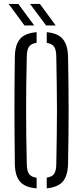

<svg xmlns="http://www.w3.org/2000/svg" viewBox="-20 -972 431 996"><path d="M170 5Q110.5 0.5 84.2 -29.5Q58 -59.5 57 -122Q56 -202.5 55.5 -270.5Q55 -338.5 55 -402.5Q55 -466.5 55.5 -533.2Q56 -600 57 -677.5Q58 -740 84.2 -770.2Q110.5 -800.5 170 -805V-750Q141.5 -746 130.5 -729.8Q119.5 -713.5 119 -679Q117 -598.5 116.2 -532.2Q115.5 -466 115.5 -403.8Q115.5 -341.5 116.2 -273.5Q117 -205.5 119 -120.5Q119.5 -85.5 130.5 -69.8Q141.5 -54 170 -50ZM222.5 5V-50.5Q250 -54.5 260.8 -70.2Q271.5 -86 272 -120.5Q273.5 -203 274.5 -270.2Q275.5 -337.5 275.5 -399.5Q275.5 -461.5 274.5 -528.8Q273.5 -596 272 -679Q271.5 -713.5 260.8 -729.5Q250 -745.5 222.5 -749.5V-805Q280 -800 305.8 -769.5Q331.5 -739 333 -677.5Q334.5 -600 335.2 -533.2Q336 -466.5 336 -402.5Q336 -338.5 335.2 -270.5Q334.5 -202.5 333 -122Q331.5 -60 305.8 -30.2Q280 -0.5 222.5 5ZM107 -840 25 -951.5H75L157.5 -840ZM219 -840 136 -951.5H187L269 -840Z"/></svg>

Font: Big Shoulders Stencil Text Thin Light
Style: Regular
Weight: 300
Version: Version 2.001